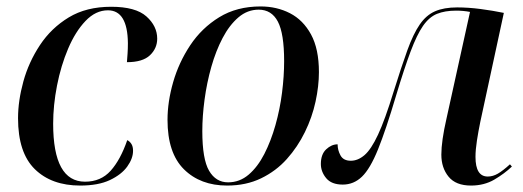

<svg xmlns="http://www.w3.org/2000/svg" viewBox="-20 -566 1625 596"><path d="M229 10Q140 10 88 -41Q36 -92 36 -199Q36 -253 52.5 -313Q69 -373 104 -426Q139 -479 193.5 -512Q248 -545 325 -545Q401 -545 434.5 -515Q468 -485 468 -446Q468 -416 445.5 -394.5Q423 -373 374 -373Q375 -385 376 -400Q377 -415 377 -432Q376 -534 315 -534Q277 -534 245.5 -501Q214 -468 191.5 -415Q169 -362 157 -300.5Q145 -239 145 -182Q145 -2 244 -2Q293 -2 323.5 -36Q354 -70 375 -131Q383 -127 388 -119Q393 -111 393 -98Q393 -74 375 -49Q357 -24 321 -7Q285 10 229 10Z M685 10Q602 10 551 -40.5Q500 -91 500 -194Q500 -250 517.5 -311Q535 -372 570.5 -425.5Q606 -479 660.5 -512.5Q715 -546 789 -546Q839 -546 880 -525Q921 -504 945.5 -459Q970 -414 970 -342Q970 -299 959.5 -250.5Q949 -202 926.5 -156Q904 -110 870.5 -72.5Q837 -35 790.5 -12.5Q744 10 685 10ZM688 0Q724 0 752 -24Q780 -48 800.5 -88Q821 -128 835 -177.5Q849 -227 855.5 -278.5Q862 -330 862 -376Q862 -462 842.5 -499Q823 -536 783 -536Q748 -536 720 -512Q692 -488 671 -448Q650 -408 636 -358.5Q622 -309 615 -257Q608 -205 608 -159Q608 -72 629 -36Q650 0 688 0Z M1442 10Q1395 10 1372.5 -17.5Q1350 -45 1350 -86Q1350 -128 1366 -198L1439 -529Q1418 -533 1396 -533Q1361 -533 1336.5 -523Q1312 -513 1293 -485.5Q1274 -458 1254.5 -406Q1235 -354 1210 -271Q1178 -163 1153.5 -102.5Q1129 -42 1103.5 -17.5Q1078 7 1044 7Q1009 7 992.5 -13Q976 -33 976 -57Q976 -87 992.5 -102.5Q1009 -118 1028 -118Q1028 -100 1037 -83.5Q1046 -67 1069 -67Q1091 -67 1111.5 -84.5Q1132 -102 1153.5 -148Q1175 -194 1202 -282Q1226 -359 1244.5 -410Q1263 -461 1283 -490Q1303 -519 1330.5 -531Q1358 -543 1399 -543Q1434 -543 1472 -538Q1510 -533 1544 -526L1471 -188Q1465 -159 1460.5 -130Q1456 -101 1456 -79Q1456 -18 1494 -18Q1510 -18 1525.5 -27Q1541 -36 1563 -56L1569 -49Q1546 -27 1514.5 -8.5Q1483 10 1442 10Z"/></svg>

Font: Noto Serif Display SemiCondensed Medium
Style: Italic
Weight: 500
Width: 4
Italic angle: -12°
Designer: Monotype Design Team
Foundry: Monotype Imaging Inc.
Version: Version 2.009